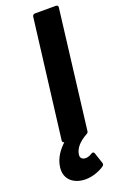

<svg xmlns="http://www.w3.org/2000/svg" viewBox="-170 -715 632 993"><g transform="rotate(-20 146.0 -218.0)"><path d="M70 0C69 5 73 11 80 12C52 38 21 76 15 127C7 195 58 230 120 230C154 230 197 216 224 196C228 193 231 186 229 181L209 121C204 106 192 115 190 116C181 122 169 127 157 127C141 127 126 119 129 98C133 67 156 37 204 11C208 9 211 5 212 0L292 -654C293 -659 289 -666 281 -666H165C160 -666 152 -662 151 -654Z"/></g></svg>

Font: Falling Sky
Style: BdObl
Weight: 700
Designer: Paul D. Hunt
Foundry: Adobe Systems Incorporated
Version: Version 1.02